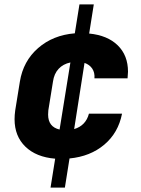

<svg xmlns="http://www.w3.org/2000/svg" viewBox="-20 -710 640 870"><path d="M408 -355Q410 -381 398 -399Q386 -417 363 -425L316 -125Q369 -141 383 -195H533Q516 -108 452.5 -54.5Q389 -1 295 8L274 140H209L230 9Q144 2 95 -45.5Q46 -93 46 -170Q46 -189 49 -210L70 -340Q85 -433 152.5 -492Q220 -551 319 -559L340 -690H405L384 -558Q467 -550 513.5 -504.5Q560 -459 560 -385Q560 -375 558 -355ZM199 -210Q198 -203 198 -191Q198 -135 250 -123L299 -427Q266 -420 245.5 -398Q225 -376 220 -340Z"/></svg>

Font: JetBrains Mono Extra Bold
Style: Italic
Weight: 800
Italic angle: -9°
Monospace: yes
Designer: Philipp Nurullin, Konstantin Bulenkov
Foundry: JetBrains
Version: 2.002